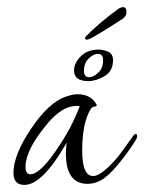

<svg xmlns="http://www.w3.org/2000/svg" viewBox="-20 -519 407 542"><path d="M49 3Q18 3 18 -31Q18 -82 68 -156Q117 -229 165 -246Q174 -249 182 -251Q190 -253 198 -253Q234 -253 250 -228Q253 -224 253 -221Q253 -219 246 -218Q240 -217 236 -211Q212 -172 212 -94Q212 -22 243 -22Q264 -22 304 -66Q310 -72 321 -87Q332 -102 343 -117.5Q354 -133 358 -138Q361 -141 363 -141Q367 -141 367 -134Q367 -129 361 -120Q339 -85 311 -52Q283 -19 263 -9Q245 0 227 0Q166 0 166 -86Q166 -93 166.5 -100.5Q167 -108 168 -116Q100 3 49 3ZM66 -27Q77 -27 92 -39.5Q107 -52 123 -73Q147 -105 168 -141Q189 -177 205 -219Q202 -220 196 -220Q155 -220 113 -169Q52 -96 52 -48Q52 -27 66 -27ZM229 -290Q189 -290 189 -320Q189 -341 208 -360Q227 -379 258 -379Q272 -379 285.5 -373Q299 -367 299 -349Q299 -318 275 -304Q251 -290 229 -290ZM232 -301Q244 -301 257.5 -314Q271 -327 271 -349Q271 -367 256 -367Q244 -367 230.5 -354Q217 -341 217 -319Q217 -301 232 -301ZM226 -407Q220 -407 220 -411Q220 -414 223 -417Q261 -455 310 -491Q316 -496 321 -497.5Q326 -499 328 -499Q330 -499 333.5 -497Q337 -495 337 -483Q337 -478 334 -474Q331 -470 329 -468Q326 -466 311.5 -456.5Q297 -447 278.5 -435.5Q260 -424 245 -415.5Q230 -407 226 -407Z"/></svg>

Font: Corinthia
Style: Regular
Weight: 400
Designer: Robert E. Leuschke
Foundry: Robert E. Leuschke
Version: Version 1.013; ttfautohint (v1.8.3)